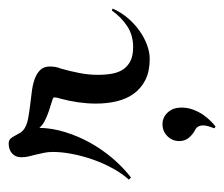

<svg xmlns="http://www.w3.org/2000/svg" viewBox="-57 -291 514 440"><g transform="rotate(-90 200.0 -71.0)"><path d="M400.4 -69.8Q391.6 -50.3 378.2 -34.7Q364.7 -19 349.1 -8.1Q333.5 2.9 316.9 9Q300.3 15.1 285.2 15.1Q256.8 15.1 237.3 5.4Q217.8 -4.4 205.6 -21Q193.4 -37.6 188 -60.1Q182.6 -82.5 182.6 -107.9Q182.6 -127.4 185.5 -148.4Q188.5 -169.4 193.8 -189Q194.8 -191.9 195.8 -196Q196.8 -200.2 196.8 -203.1Q196.8 -205.6 193.8 -207Q185.5 -210 176.3 -212.6Q167 -215.3 158 -218.8Q148.9 -222.2 140.9 -226.6Q132.8 -231 127 -237.8Q126.5 -208.5 117.2 -178.5Q107.9 -148.4 92.5 -120.8Q77.1 -93.3 56.6 -69.3Q36.1 -45.4 13.2 -27.8L8.3 -32.7Q22.5 -48.3 34.2 -69.8Q45.9 -91.3 54.2 -114.7Q62.5 -138.2 67.1 -162.1Q71.8 -186 71.8 -207Q71.8 -217.8 69.8 -227.3Q67.9 -236.8 65.7 -245.6Q63.5 -254.4 61.5 -262.5Q59.6 -270.5 59.6 -278.8Q59.6 -292.5 68.4 -300.3Q77.1 -308.1 90.8 -308.1Q98.1 -308.1 102.1 -304Q106 -299.8 108.9 -293.9Q111.8 -288.1 115.7 -281.7Q119.6 -275.4 127 -271Q136.2 -265.6 150.4 -263.2Q164.6 -260.7 180.2 -258.8Q195.8 -256.8 211.4 -254.9Q227.1 -252.9 239.5 -248.3Q252 -243.7 259.8 -235.6Q267.6 -227.5 267.6 -213.9Q267.6 -207 266.4 -200.4Q265.1 -193.8 262.7 -188Q256.8 -167.5 252.7 -146.2Q248.5 -125 248.5 -104Q248.5 -85.9 251.2 -71Q253.9 -56.2 261.2 -45.4Q268.6 -34.7 280.8 -28.8Q293 -22.9 312 -22.9Q339.4 -22.9 359.9 -36.4Q380.4 -49.8 396 -71.8ZM126 163.1Q128.4 157.2 130.4 150.6Q132.3 144 132.6 138.2Q132.8 132.3 130.6 127.4Q128.4 122.6 123 119.6Q112.3 114.3 104.5 105Q96.7 95.7 96.7 83Q96.7 66.9 107.9 55.7Q119.1 44.4 135.3 44.4Q150.9 44.4 161.6 55.7Q172.4 66.9 173.3 83Q174.3 99.6 168.9 114Q163.6 128.4 155.8 139.2Q147.9 149.9 140.4 157Q132.8 164.1 129.9 166Q128.9 165 127.9 164.6Q126 163.6 126 163.1Z"/></g></svg>

Font: Montez
Style: Regular
Weight: 400
Designer: Astigmatic (AOETI)
Foundry: Astigmatic (AOETI)
Version: Version 1.000